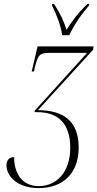

<svg xmlns="http://www.w3.org/2000/svg" viewBox="-20 -951 498 981"><path d="M298 -771H334C356 -819 391 -872 435 -923L436 -931H427C377 -884 345 -838 320 -799C304 -847 288 -882 256 -931H247L246 -923C266 -885 292 -816 298 -771ZM178 10C299 10 382 -63 382 -197C382 -336 300 -388 174 -388L456 -697L458 -714H172L142 -586H154L157 -602C175 -676 182 -681 244 -681H425L157 -385V-378H171C290 -378 339 -305 339 -196C339 -68 266 0 178 0C93 0 52 -65 52 -148C28 -148 13 -134 13 -106C13 -56 63 10 178 10Z"/></svg>

Font: Noto Serif Display ExtraCondensed ExtraLight
Style: Italic
Weight: 200
Width: 2
Italic angle: -12°
Designer: Monotype Design Team
Foundry: Monotype Imaging Inc.
Version: Version 2.009